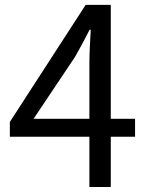

<svg xmlns="http://www.w3.org/2000/svg" viewBox="-20 -753 595 773"><path d="M339.9 0V-499.5Q339.9 -527.2 341.8 -566.2Q343.7 -605.1 345.3 -633.2H340.7Q327.3 -606.7 312.6 -579.3Q297.9 -551.8 282.5 -524.7L115.1 -274.6H523.8V-202.5H19.6V-262L324.9 -733.4H426V0Z"/></svg>

Font: Shanggu Sans SC VF
Style: Regular
Weight: 250
Designer: GuiWonder
Version: Version 1.021